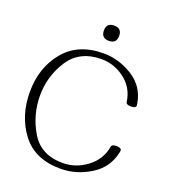

<svg xmlns="http://www.w3.org/2000/svg" viewBox="-152 -949 940 1069"><g transform="rotate(20 318.0 -414.0)"><path d="M340.3 -749.5Q294.9 -749.5 294.9 -794.9Q294.9 -839.8 340.3 -839.8Q385.3 -839.8 385.3 -794.9Q385.3 -749.5 340.3 -749.5ZM611.3 -197.3Q611.3 -194.3 609.4 -185.5Q589.4 -90.8 506.1 -39.6Q422.9 11.7 330.6 11.7Q177.7 11.7 101.1 -89.4Q24.4 -190.4 24.4 -333Q24.4 -476.6 106 -575.4Q187.5 -674.3 338.4 -674.3Q428.7 -674.3 510.3 -623.5Q591.8 -572.8 608.4 -477.5Q610.4 -469.7 610.4 -464.8Q610.4 -448.2 579.6 -448.2Q552.7 -448.2 550.3 -463.9Q539.6 -543.9 477.1 -592Q414.6 -640.1 338.4 -640.1Q209.5 -640.1 147 -544.4Q84.5 -448.7 84.5 -333Q84.5 -219.2 142.8 -120.8Q201.2 -22.5 330.6 -22.5Q408.7 -22.5 473.6 -71.5Q538.6 -120.6 551.8 -199.2Q554.2 -213.9 581.1 -213.9Q611.3 -213.9 611.3 -197.3Z"/></g></svg>

Font: Gayathri Thin
Style: Regular
Weight: 100
Designer: Binoy Dominic <binoy.domenic@gmail.com>
Foundry: SMC
Version: Version 1.000